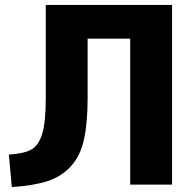

<svg xmlns="http://www.w3.org/2000/svg" viewBox="-20 -750 795 780"><path d="M679 0H509V-593H336V-355Q336 -249 321 -182.5Q306 -116 268 -74.5Q230 -33 174 -14.5Q118 4 28 10L16 -122Q78 -126 107.5 -142.5Q137 -159 151.5 -206.5Q166 -254 166 -352V-730H679Z"/></svg>

Font: Mplus 1p ExtraBold
Style: Regular
Weight: 800
Version: Version 1.061